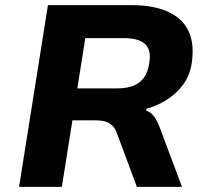

<svg xmlns="http://www.w3.org/2000/svg" viewBox="-20 -725 805 745"><path d="M54 0 166 -705H491Q576 -705 632 -679.5Q688 -654 711.5 -604.5Q735 -555 724 -481Q717 -433 691.5 -398Q666 -363 629 -339Q592 -315 548 -303L547 -296L552 -294Q568 -287 579.5 -271Q591 -255 603 -222L686 0H511L434 -207Q427 -227 415.5 -238Q404 -249 388.5 -253.5Q373 -258 350 -258H261L220 0ZM280 -382H433Q491 -382 521.5 -406Q552 -430 559 -480Q568 -530 543.5 -553.5Q519 -577 461 -577H311Z"/></svg>

Font: Nunito Sans 6pt ExtraBold
Style: Italic
Weight: 800
Italic angle: -9°
Version: Version 3.101;gftools[0.9.27]